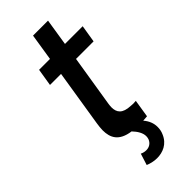

<svg xmlns="http://www.w3.org/2000/svg" viewBox="-262 -684 897 897"><g transform="rotate(-45 186.5 -235.5)"><path d="M261 2C269 1 277 1 288 0L302 -88C296 -88 290 -87 284 -87C279 -87 274 -88 269 -88C216 -90 200 -113 200 -147C200 -154 201 -161 202 -169L243 -424H359L373 -510H256L277 -643H178L157 -510H85L71 -424H144L99 -142C97 -128 95 -113 95 -100C95 -51 114 -11 187 -1C207 20 220 42 220 63C220 69 219 75 217 81C209 101 192 110 174 110C164 110 154 108 144 103L126 160C140 166 161 172 183 172C220 172 261 157 280 110C286 97 288 83 288 70C288 47 280 24 261 2Z"/></g></svg>

Font: Arthouse Owned Medium
Style: Italic
Weight: 500
Italic angle: -10°
Designer: Jeremy Tribby
Foundry: Tribby Type
Version: Version 1.000;PS 001.000;hotconv 1.0.88;makeotf.lib2.5.64775